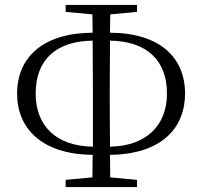

<svg xmlns="http://www.w3.org/2000/svg" viewBox="-20 -755 818 775"><path d="M245 0H533V-29L425 -39L424 -130C631 -132 727 -238 727 -377C727 -524 624 -622 424 -623L425 -697L533 -707V-735H245V-707L353 -697L354 -623C155 -622 49 -525 49 -377C49 -238 147 -132 354 -130L353 -39L245 -29ZM355 -163C207 -165 124 -247 124 -377C124 -513 205 -589 354 -591L355 -393V-338ZM424 -591C572 -589 654 -512 654 -377C654 -248 569 -165 424 -163L423 -338V-395Z"/></svg>

Font: Noto Serif CJK KR Light
Style: Regular
Weight: 300
Designer: Ryoko NISHIZUKA 西塚涼子 (kana & ideographs); Frank Grießhammer (Latin, Greek & Cyrillic); Wenlong ZHANG 张文龙 (bopomofo); San
Foundry: Adobe
Version: Version 2.001;hotconv 1.1.0;makeotfexe 2.6.0